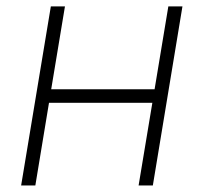

<svg xmlns="http://www.w3.org/2000/svg" viewBox="-20 -565 623 585"><path d="M134.9 -545.5H177.9L136 -293H451L492.9 -545.5H535.9L445.7 0H402.3L444.2 -251.8H129.3L87.7 0H44.4Z"/></svg>

Font: Inter P Extra Light
Style: Italic
Weight: 200
Italic angle: 9.39999°
Designer: Rasmus Andersson
Foundry: rsms
Version: Version 3.018;git-588b23468